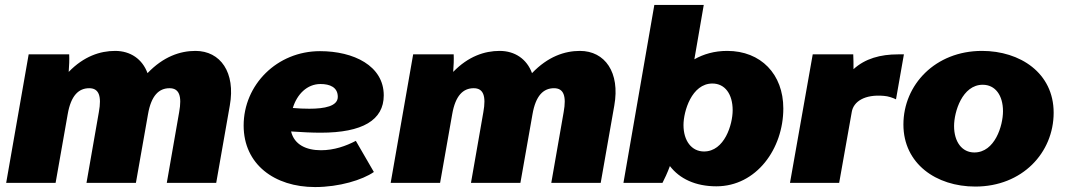

<svg xmlns="http://www.w3.org/2000/svg" viewBox="-20 -740 4309 777"><path d="M5 0H205L254 -278C267 -353 298 -383 341 -383C380 -383 392 -352 380 -286L330 0H530L579 -278C592 -353 623 -383 666 -383C705 -383 717 -352 705 -286L655 0H855L910 -313C934 -447 872 -534 771 -534C709 -534 641 -511 577 -444C556 -501 508 -534 446 -534C385 -534 319 -512 258 -449C260 -474 261 -499 260 -520H96Z M1255 17C1353 17 1447 -12 1493 -44L1420 -170C1380 -149 1332 -132 1279 -132C1220 -132 1171 -154 1158 -208C1202 -205 1242 -203 1278 -203C1447 -203 1533 -254 1533 -354C1533 -474 1411 -533 1275 -533C1101 -533 966 -397 966 -232C966 -75 1091 17 1255 17ZM1165 -303C1182 -359 1223 -400 1277 -400C1315 -400 1347 -387 1347 -348C1347 -310 1293 -300 1232 -300C1210 -300 1187 -301 1165 -303Z M1561 0H1761L1810 -278C1823 -353 1854 -383 1897 -383C1936 -383 1948 -352 1936 -286L1886 0H2086L2135 -278C2148 -353 2179 -383 2222 -383C2261 -383 2273 -352 2261 -286L2211 0H2411L2466 -313C2490 -447 2428 -534 2327 -534C2265 -534 2197 -511 2133 -444C2112 -501 2064 -534 2002 -534C1941 -534 1875 -512 1814 -449C1816 -474 1817 -499 1816 -520H1652Z M2503 0H2661C2668 -13 2682 -43 2691 -68C2730 -17 2794 14 2879 14C3041 14 3150 -138 3150 -301C3150 -440 3059 -534 2923 -534C2871 -534 2827 -521 2790 -500L2828 -720H2628ZM2829 -127C2779 -127 2746 -170 2746 -234C2746 -289 2779 -402 2863 -402C2914 -402 2945 -359 2945 -294C2945 -236 2912 -127 2829 -127Z M3177 0H3376L3427 -287C3434 -329 3479 -359 3557 -352C3574 -351 3594 -344 3606 -338L3638 -520H3614C3543 -520 3481 -503 3434 -460C3434 -480 3434 -502 3433 -520H3269Z M3927 15C4117 15 4244 -122 4244 -284C4244 -445 4108 -534 3954 -534C3765 -534 3636 -397 3636 -236C3636 -78 3768 15 3927 15ZM3923 -123C3873 -123 3841 -166 3841 -230C3841 -287 3874 -397 3957 -397C4008 -397 4039 -354 4039 -290C4039 -231 4006 -123 3923 -123Z"/></svg>

Font: Fixel Display Black
Style: Italic
Weight: 900
Italic angle: -10°
Designer: AlfaBravo + MacPaw
Foundry: Kyrylo Tkachov, Marchela Mozhyna, Serhii Makarenko, Maria Weinstein, Zakhar Kryvoshyya
Version: Version 1.210;Glyphs 3.2 (3217)